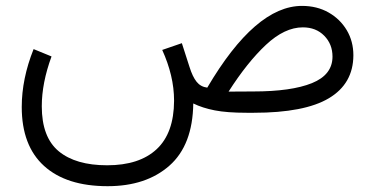

<svg xmlns="http://www.w3.org/2000/svg" viewBox="-20 -390 1297 664"><path d="M158.2 -194.8Q124.5 -103 124.5 -22.5Q124.5 84.5 183.1 133.1Q241.7 181.6 350.6 181.6Q461.9 181.6 521.7 126Q581.5 70.3 582 -41.5Q582 -85.4 571.5 -129.4Q561 -173.3 541 -217.3L608.9 -240.7L635.3 -158.7Q646 -124.5 659.9 -107.2Q673.8 -89.8 696.8 -86.9Q863.3 -369.6 1024.4 -369.6Q1076.2 -369.6 1116.2 -346.9Q1156.2 -324.2 1179.2 -285.6Q1202.1 -247.1 1202.1 -198.7Q1201.7 -100.6 1117.4 -50.3Q1033.2 0 857.9 0H833Q765.1 0 722.7 -8.3Q680.2 -16.6 648.4 -32.2Q646.5 111.8 565.9 182.9Q485.4 253.9 352.1 253.9Q209.5 253.9 132.3 183.8Q55.2 113.8 55.2 -20Q55.2 -117.7 96.2 -220.2ZM856 -73.7Q987.8 -73.7 1058.8 -102.5Q1129.9 -131.3 1129.9 -194.3Q1129.9 -237.3 1101.3 -266.4Q1072.8 -295.4 1027.3 -295.4Q964.4 -295.4 899.9 -235.1Q835.4 -174.8 770.5 -73.2Z"/></svg>

Font: Vazir Light FD-WOL-UI
Style: Light-FD-WOL-UI
Weight: 300
Designer: Saber Rastikerdar
Foundry: Saber Rastikerdar
Version: Version 30.0.0